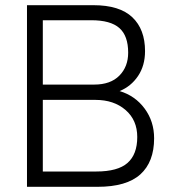

<svg xmlns="http://www.w3.org/2000/svg" viewBox="-20 -720 670 740"><path d="M84 0V-700H340Q441 -700 490 -653.5Q539 -607 539 -523Q539 -467 512 -427Q485 -387 441 -369Q501 -351 537.5 -301.5Q574 -252 574 -187Q574 -96 521 -48Q468 0 356 0ZM145 -59H351Q434 -59 471.5 -92Q509 -125 509 -192Q509 -257 464 -296Q419 -335 348 -335H145ZM145 -394H343Q406 -394 440 -428.5Q474 -463 474 -517Q474 -582 440 -612Q406 -642 332 -642H145Z"/></svg>

Font: Zen Kaku Gothic New
Style: Regular
Weight: 400
Designer: Yoshimichi Ohira
Foundry: Positype
Version: Version 1.001